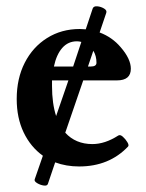

<svg xmlns="http://www.w3.org/2000/svg" viewBox="-20 -517 462 609"><path d="M132 66Q130 73 119 71.5Q108 70 98 64Q88 58 90 52L116 -23Q77 -51 55 -97Q33 -143 33 -203Q33 -268 58.5 -318Q84 -368 129.5 -396.5Q175 -425 233 -425Q242 -425 252 -424L274 -490Q277 -498 288.5 -497Q300 -496 310 -490Q320 -484 317 -476L296 -414Q336 -399 363 -367Q395 -330 395 -299Q395 -262 351 -262H244L187 -96Q220 -60 273 -60Q313 -60 355 -87Q361 -91 369.5 -83.5Q378 -76 384 -66Q390 -56 386 -52Q326 11 231 11Q190 11 155 -2ZM224 -386Q196 -386 177.5 -365Q159 -344 151 -306H212L238 -384Q231 -386 224 -386ZM286 -318Q286 -340 276 -356L259 -306H268Q286 -306 286 -318ZM145 -244Q145 -189 158 -149L197 -262H145Q145 -254 145 -244Z"/></svg>

Font: Junicode
Style: Bold
Weight: 700
Designer: Peter S. Baker
Version: Version 2.100; ttfautohint (v1.8.4)